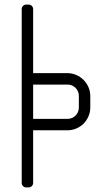

<svg xmlns="http://www.w3.org/2000/svg" viewBox="-20 -820 490 840"><path d="M275 -450C289 -450 300.8 -445.2 310.5 -435.5C320.2 -425.8 325 -414 325 -400V-350C325 -336 320.2 -324.2 310.5 -314.5C300.8 -304.8 289 -300 275 -300H125V-450ZM75 -780V-20C75 -14.3 76.9 -9.6 80.8 -5.8C84.6 -1.9 89.3 0 95 0H105C110.7 0 115.4 -1.9 119.2 -5.8C123.1 -9.6 125 -14.3 125 -20V-250H275C288.7 -250 301.6 -252.6 313.8 -257.8C325.9 -262.9 336.5 -270 345.5 -279C354.5 -288 361.7 -298.6 367 -310.8C372.3 -322.9 375 -336 375 -350V-400C375 -413.7 372.3 -426.6 367 -438.8C361.7 -450.9 354.5 -461.5 345.5 -470.5C336.5 -479.5 325.9 -486.7 313.8 -492C301.6 -497.3 288.7 -500 275 -500H125V-780C125 -785.7 123.1 -790.4 119.2 -794.2C115.4 -798.1 110.7 -800 105 -800H95C89.3 -800 84.6 -798.1 80.8 -794.2C76.9 -790.4 75 -785.7 75 -780Z"/></svg>

Font: lerotica
Style: Regular
Weight: 400
Designer: defharo
Foundry: deFharo
Version: Version 1.001 2011